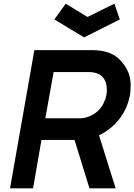

<svg xmlns="http://www.w3.org/2000/svg" viewBox="-20 -1022 729 1042"><path d="M436.5 -819 275 -916.5 336.5 -1002 455 -930 601 -1002 630 -916.5ZM384.5 -262.5H205L159.5 0H34.5L166.5 -750H477Q507 -750 531.2 -746Q555.5 -742 575.2 -734.2Q595 -726.5 611 -714.5Q627 -702.5 640.5 -686.5Q657 -667.5 667.8 -647.8Q678.5 -628 683.8 -606.2Q689 -584.5 689.2 -559.8Q689.5 -535 685.5 -506.5Q676 -455 650.5 -410.2Q625 -365.5 587.5 -333.5Q552.5 -304 517.5 -287.5L607.5 0H465.5ZM226 -380H414.5Q440 -380 467 -391.5Q494 -403 515.5 -424Q531 -439.5 542 -461.5Q553 -483.5 557.5 -506.5Q561.5 -531 558.2 -555Q555 -579 542.5 -597Q518.5 -631 459.5 -631H271Z"/></svg>

Font: Russisch Sans
Style: Bold Italic
Weight: 700
Italic angle: -10°
Designer: Michael Sharanda (font) & Cristiano Sobral (main changes)
Foundry: Michael Sharanda
Version: Version 2.00;September 8, 2020;FontCreator 13.0.0.2681 64-bi